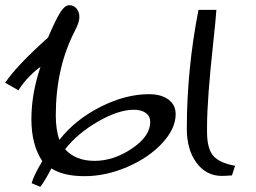

<svg xmlns="http://www.w3.org/2000/svg" viewBox="-56 -676 987 740"><path d="M518 -313Q565 -313 593 -292.5Q621 -272 621 -236Q621 -180 569 -124Q517 -68 434.5 -32.5Q352 3 270 3Q188 3 142 -27Q141 -26 134 -12Q113 28 99 44L66 30Q73 2 107 -55Q65 -118 65 -216.5Q65 -315 100 -418Q85 -409 59 -383Q33 -357 15 -328L-36 -357Q8 -423 129 -531Q159 -601 176.5 -628.5Q194 -656 211 -656Q228 -656 239 -643Q250 -630 250 -610Q250 -590 232 -556Q159 -414 159 -232Q159 -175 173 -137Q234 -215 331 -264Q428 -313 518 -313ZM742 -168Q742 -103 766 -75.5Q790 -48 850 -37L838 0Q812 2 799 2Q739 2 701.5 -48.5Q664 -99 664 -180Q664 -408 709 -638H778Q776 -605 766 -513Q742 -292 742 -188ZM195 -101Q235 -56 308.5 -56Q382 -56 452.5 -103.5Q523 -151 523 -206Q523 -228 506 -240.5Q489 -253 460 -253Q401 -253 322.5 -208Q244 -163 195 -101Z"/></svg>

Font: Marck Script
Style: Regular
Weight: 400
Designer: Denis Masharov, Marck Fogel
Foundry: Denis Masharov
Version: Version 1.002